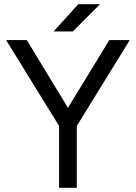

<svg xmlns="http://www.w3.org/2000/svg" viewBox="-20 -890 644 910"><path d="M260 0V-293L9 -700H107L302 -379L498 -700H595L344 -293V0ZM234 -741 351 -870H454L325 -741Z"/></svg>

Font: Figtree Light
Style: Regular
Weight: 400
Version: Version 2.002